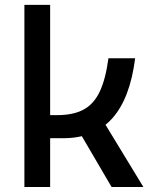

<svg xmlns="http://www.w3.org/2000/svg" viewBox="-20 -752 626 772"><path d="M151.4 -196.3V-289.1H210Q274.4 -289.1 315.9 -311.3Q357.4 -333.5 381.1 -383.8Q404.8 -434.1 416 -517.6H523.4Q502.9 -356 431.4 -276.1Q359.9 -196.3 234.4 -196.3ZM78.1 0V-732.4H181.6V0ZM428.7 0 281.2 -252 378.9 -292 556.6 0Z"/></svg>

Font: Cascadia Code
Style: Regular
Weight: 400
Monospace: yes
Designer: Aaron Bell
Foundry: Saja Typeworks
Version: Version 2106.017